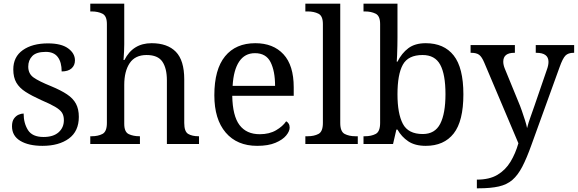

<svg xmlns="http://www.w3.org/2000/svg" viewBox="-20 -780 3130 1040"><path d="M210 10Q135 10 90 -17Q45 -44 45 -96Q45 -123 56 -138Q67 -153 81.5 -159Q96 -165 108 -165Q108 -113 131.5 -75.5Q155 -38 216 -38Q269 -38 297.5 -63.5Q326 -89 326 -129Q326 -154 315.5 -170Q305 -186 278.5 -201.5Q252 -217 203 -238Q152 -261 118.5 -282.5Q85 -304 68.5 -332.5Q52 -361 52 -404Q52 -472 103.5 -508.5Q155 -545 240 -545Q312 -545 349 -518Q386 -491 386 -453Q386 -426 367.5 -409.5Q349 -393 314 -393Q314 -443 293 -471Q272 -499 228 -499Q177 -499 155 -476.5Q133 -454 133 -419Q133 -381 161.5 -360.5Q190 -340 257 -313Q310 -291 343 -269Q376 -247 391.5 -218Q407 -189 407 -147Q407 -69 353 -29.5Q299 10 210 10Z M469 0V-42H477Q511 -42 535 -54.5Q559 -67 559 -114V-650Q559 -694 534.5 -706Q510 -718 477 -718H469V-760H653V-540Q653 -522 652 -502.5Q651 -483 650 -469Q649 -455 649 -455H654Q700 -546 801 -546Q887 -546 932.5 -499.5Q978 -453 978 -350V-114Q978 -67 999.5 -54.5Q1021 -42 1055 -42H1058V0H884V-345Q884 -410 859.5 -446Q835 -482 774 -482Q712 -482 682.5 -438Q653 -394 653 -320V-109Q653 -65 677.5 -53.5Q702 -42 735 -42H738V0Z M1373 10Q1264 10 1202.5 -62Q1141 -134 1141 -264Q1141 -404 1199 -475Q1257 -546 1363 -546Q1460 -546 1515.5 -486Q1571 -426 1571 -307V-261H1238Q1240 -152 1277.5 -102.5Q1315 -53 1387 -53Q1439 -53 1475.5 -74.5Q1512 -96 1530 -123Q1537 -120 1543 -111Q1549 -102 1549 -89Q1549 -69 1530 -46Q1511 -23 1472 -6.5Q1433 10 1373 10ZM1470 -315Q1470 -395 1445.5 -443.5Q1421 -492 1361 -492Q1306 -492 1275.5 -446.5Q1245 -401 1240 -315Z M1634 0V-42H1647Q1681 -42 1705 -54.5Q1729 -67 1729 -114V-650Q1729 -694 1704.5 -706Q1680 -718 1647 -718H1634V-760H1823V-114Q1823 -67 1847 -54.5Q1871 -42 1905 -42H1918V0Z M2286 10Q2228 10 2191.5 -14.5Q2155 -39 2133 -78H2127L2109 0H1949V-42H1957Q1991 -42 2015 -54.5Q2039 -67 2039 -114V-650Q2039 -694 2014.5 -706Q1990 -718 1957 -718H1949V-760H2133V-576Q2133 -559 2132.5 -532.5Q2132 -506 2131 -481.5Q2130 -457 2129 -446H2133Q2156 -492 2192 -519Q2228 -546 2286 -546Q2385 -546 2437.5 -479.5Q2490 -413 2490 -269Q2490 -124 2437.5 -57Q2385 10 2286 10ZM2270 -54Q2336 -54 2364.5 -109.5Q2393 -165 2393 -270Q2393 -377 2364.5 -429.5Q2336 -482 2269 -482Q2191 -482 2162 -429.5Q2133 -377 2133 -269Q2133 -165 2162 -109.5Q2191 -54 2270 -54Z M2563 193Q2631 193 2674.5 167Q2718 141 2745 96.5Q2772 52 2788 -4L2603 -441Q2590 -472 2575.5 -483Q2561 -494 2532 -494H2529V-536H2769V-494H2766Q2706 -494 2706 -446Q2706 -429 2714 -409L2787 -231Q2797 -208 2806.5 -180.5Q2816 -153 2824 -128Q2832 -103 2835 -86Q2842 -115 2853.5 -146Q2865 -177 2875 -207L2942 -402Q2951 -426 2951 -445Q2951 -494 2885 -494H2882V-536H3090V-494H3087Q3058 -494 3043 -479Q3028 -464 3011 -416L2859 4Q2833 77 2809 123Q2785 169 2755.5 194.5Q2726 220 2682 230Q2638 240 2572 240H2563Z"/></svg>

Font: NotoSerif-Regular
Style: Regular
Weight: 400
Designer: Monotype Design Team
Foundry: Monotype Imaging Inc.
Version: Version 2.007; ttfautohint (v1.8) -l 8 -r 50 -G 200 -x 14 -D